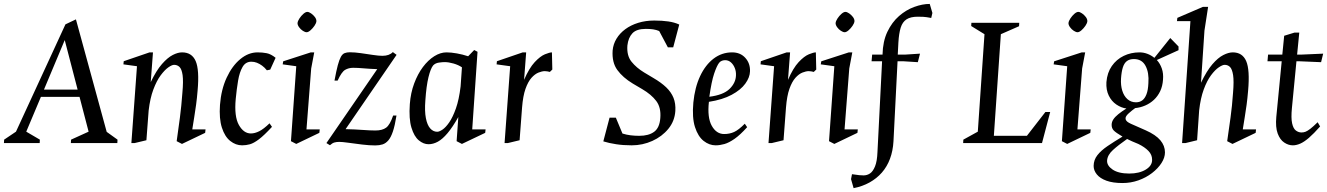

<svg xmlns="http://www.w3.org/2000/svg" viewBox="-44 -728 6753 977"><path d="M-24 0 -23 -17.4 37.3 -58 289 -604.1 342.4 -629.4 498.9 -57 554 -17.4 553 0H316.6L317.6 -17.4L406.9 -58L360.7 -235H164.1L89.6 -58L158.9 -17.4L157.9 0ZM179.7 -272H351L285.4 -524Z M624.5 0 653 -391 584 -400.5 585.6 -416.5 717 -461.5H734.4L723 -310.2Q751.6 -369.7 780.3 -402.3Q808.9 -434.9 835 -448.2Q861.1 -461.5 882.5 -461.5Q932.4 -461.5 951.7 -417.2Q971.1 -372.9 961.4 -266Q958.3 -228.1 953.9 -195.5Q949.6 -162.9 944.5 -132.7Q939.4 -102.4 934.4 -69.4H1001.9L999.9 -52L882 4.4L855 -9.6Q864 -71.6 871.5 -129.8Q879.1 -188 884.1 -256Q889.5 -315.3 885.2 -345.8Q880.8 -376.2 869.5 -387.2Q858.2 -398.1 842 -398.1Q830.9 -398.1 812.2 -384.9Q793.6 -371.7 773.3 -344.3Q753.1 -317 736.4 -272.7Q719.7 -228.4 712.4 -165.4L701 -14.4L641.1 0Z M1188 11.5Q1155.6 11.5 1127.7 -10.6Q1099.8 -32.7 1085.1 -78.5Q1070.4 -124.3 1075.4 -194.4Q1081.4 -272.2 1109.2 -332.4Q1137 -392.6 1178.5 -427Q1220 -461.5 1266.9 -461.5Q1291.5 -461.5 1313 -457.3Q1334.6 -453.1 1358.4 -433.9L1331.1 -373.8L1314 -370.3Q1302.3 -384.8 1289.5 -394.1Q1276.6 -403.5 1263.1 -408.8Q1249.5 -414 1235.1 -414Q1205.7 -414 1190.3 -387.4Q1174.8 -360.7 1167.5 -317.5Q1160.3 -274.4 1155.5 -224.5Q1147.2 -135.2 1171.6 -92Q1196 -48.9 1232.5 -48.9Q1252.5 -48.9 1275 -60.1Q1297.5 -71.2 1327.5 -100.5L1340 -82.5Q1300 -39.1 1273.6 -19.2Q1247.2 0.6 1227.7 6.1Q1208.1 11.5 1188 11.5Z M1463.5 4.4 1436.5 -9.6 1463.5 -391 1394.5 -400.5 1397 -416 1537.5 -461.5H1555L1539.5 -379.5L1515.5 -69.4H1583L1581 -52ZM1516.1 -564Q1508.2 -564 1497 -571.2Q1485.8 -578.4 1477.8 -589.6Q1469.8 -600.8 1470 -610.5Q1471 -621 1479.8 -634.3Q1488.6 -647.7 1499.9 -657.6Q1511.3 -667.5 1519.9 -667.5Q1527.8 -667.5 1538.9 -659.9Q1550 -652.3 1558.2 -641.5Q1566.3 -630.7 1566 -620Q1565 -609.5 1556.1 -596.6Q1547.2 -583.6 1535.9 -573.8Q1524.6 -564 1516.1 -564Z M1634.9 11 1617 0 1875.6 -376.2Q1838.6 -377.4 1807.4 -380.2Q1776.1 -383 1753.1 -383Q1730.1 -383 1712.1 -372.5Q1694.1 -362 1674.1 -318H1658.1Q1667.1 -367 1674.8 -395.8Q1682.6 -424.5 1690.6 -438.9Q1698.6 -453.3 1709.8 -457.7Q1720.9 -462 1735.9 -462Q1760.9 -462 1792.5 -457.5Q1824 -453 1853.5 -448.5Q1883 -444 1902 -444Q1937 -444 1955 -463L1974 -448.9L1714.5 -70.8Q1761.1 -69.8 1800.7 -66.9Q1840.2 -64 1866.5 -64Q1901.5 -64 1921 -78.5Q1940.5 -93 1956.5 -140H1973.5Q1965.5 -89 1955.2 -58.7Q1945 -28.5 1931.9 -13.5Q1918.9 1.5 1902.7 6.8Q1886.4 12 1865.4 12Q1835.4 12 1798.5 7.5Q1761.7 3 1729.8 -1.5Q1697.9 -6 1681.9 -6Q1668.9 -6 1657.9 -3Q1646.9 0 1634.9 11Z M2136.5 5.9Q2111 5.9 2087.1 -13.9Q2063.1 -33.8 2049.6 -78.7Q2036 -123.5 2041.4 -198.5Q2045.6 -255.4 2063.6 -303.4Q2081.5 -351.5 2108 -386.9Q2134.5 -422.2 2165.8 -441.9Q2197.1 -461.5 2227.9 -461.5Q2250.9 -461.5 2280.9 -456.2Q2310.9 -450.8 2338.2 -441.7L2368.9 -473.5L2385.9 -464.5L2358.9 -69.4H2426.9L2424.9 -52L2306.5 4.4L2279.5 -9.6L2288.2 -132.4Q2258.9 -80.6 2233.2 -50.2Q2207.6 -19.9 2184 -7Q2160.3 5.9 2136.5 5.9ZM2180.9 -57.5Q2191.2 -57.5 2207.7 -68.5Q2224.1 -79.5 2242.1 -105.5Q2260.1 -131.6 2275.9 -176.2Q2291.7 -220.8 2299.8 -288.2L2306.6 -385.4Q2288.9 -397.5 2263.8 -404.8Q2238.8 -412 2218.5 -412Q2207.4 -412 2189.2 -409.4Q2171 -406.8 2160 -395Q2147.3 -379.6 2136.3 -335.2Q2125.4 -290.7 2120.4 -216.5Q2116.2 -162.3 2123.1 -126.9Q2130 -91.5 2145.2 -74.5Q2160.3 -57.5 2180.9 -57.5Z M2523.5 0 2552 -391 2483 -400.5 2484.6 -416.5 2616 -461.5H2633.4L2622.8 -321.7Q2648.9 -381.9 2676.9 -411.9Q2704.9 -441.8 2728.8 -451.7Q2752.7 -461.5 2764.5 -461.5L2766.5 -374.1L2753.9 -362Q2748 -363.5 2741.9 -364.7Q2735.7 -366 2728.5 -366Q2714.6 -366 2696.4 -358.8Q2678.1 -351.6 2660.5 -332Q2642.9 -312.3 2630 -276Q2617.2 -239.7 2612.6 -181.3L2600 -14.4L2540.1 0Z M3170.4 11.5Q3127.7 11.5 3091.3 5.9Q3055 0.4 3026 -8.6L3057.8 -129.4H3089.7L3123.4 -48.5Q3144.1 -42 3165 -39.5Q3185.9 -36.9 3208.9 -36.9Q3256.9 -36.9 3284.7 -57.4Q3312.4 -77.8 3316 -127.5Q3320.4 -181.1 3295.3 -214.2Q3270.3 -247.3 3223.9 -274.5L3175.6 -303Q3125.3 -333.5 3097.4 -371.7Q3069.4 -410 3073.4 -471.1Q3076.4 -503.8 3093.2 -531.3Q3109.9 -558.8 3137.9 -579.5Q3165.9 -600.2 3203.4 -611.8Q3240.9 -623.5 3285.6 -623.5Q3325 -623.5 3356.7 -618.9Q3388.4 -614.3 3412.4 -603.1L3381.6 -487H3354.5L3310.3 -570.1Q3295.7 -576.3 3279.1 -578.7Q3262.5 -581 3242.1 -581Q3195 -581 3174 -558.6Q3153 -536.2 3148.5 -496.6Q3144.5 -445.1 3169.5 -414Q3194.5 -383 3233.5 -359.4L3281 -331Q3320.4 -308 3345.9 -283.7Q3371.3 -259.4 3383.1 -230.3Q3394.8 -201.2 3392.5 -163.4Q3389.1 -111.7 3356.9 -72.4Q3324.7 -33.1 3275.2 -10.8Q3225.7 11.5 3170.4 11.5Z M3597.4 11.5Q3565.1 11.5 3536.4 -11Q3507.8 -33.6 3492.4 -81.6Q3477.1 -129.6 3484.1 -206Q3491.7 -283.4 3518.6 -340.7Q3545.5 -397.9 3587.2 -429.7Q3629 -461.5 3681.4 -461.5Q3723.4 -461.5 3748.6 -433.5Q3773.9 -405.5 3772.4 -365.1Q3771.8 -334.6 3748.7 -302.6Q3725.6 -270.6 3679.1 -245.6Q3632.7 -220.6 3563.3 -209.8Q3554.4 -129.3 3578 -87.7Q3601.5 -46 3640.9 -46Q3668.7 -46 3691.7 -56.5Q3714.8 -67 3745.9 -98.5L3757.9 -80.9Q3722.6 -41.7 3694.1 -21.7Q3665.5 -1.7 3642.3 4.9Q3619 11.5 3597.4 11.5ZM3565.5 -235.7Q3636.4 -244.5 3668.2 -275.4Q3700 -306.4 3701 -344.5Q3702 -364.3 3695 -381.8Q3688 -399.4 3675.4 -410.6Q3662.7 -421.8 3645.9 -421.8Q3638.7 -421.8 3630.2 -419.1Q3621.8 -416.4 3615.2 -408.4Q3603.5 -393.4 3590 -353.5Q3576.5 -313.6 3565.5 -235.7Z M3866.5 0 3895 -391 3826 -400.5 3827.6 -416.5 3959 -461.5H3976.4L3965.8 -321.7Q3991.9 -381.9 4019.9 -411.9Q4047.9 -441.8 4071.8 -451.7Q4095.7 -461.5 4107.5 -461.5L4109.5 -374.1L4096.9 -362Q4091 -363.5 4084.9 -364.7Q4078.7 -366 4071.5 -366Q4057.6 -366 4039.4 -358.8Q4021.1 -351.6 4003.5 -332Q3985.9 -312.3 3973 -276Q3960.2 -239.7 3955.6 -181.3L3943 -14.4L3883.1 0Z M4201.5 4.4 4174.5 -9.6 4201.5 -391 4132.5 -400.5 4135 -416 4275.5 -461.5H4293L4277.5 -379.5L4253.5 -69.4H4321L4319 -52ZM4254.1 -564Q4246.2 -564 4235 -571.2Q4223.8 -578.4 4215.8 -589.6Q4207.8 -600.8 4208 -610.5Q4209 -621 4217.8 -634.3Q4226.6 -647.7 4237.9 -657.6Q4249.3 -667.5 4257.9 -667.5Q4265.8 -667.5 4276.9 -659.9Q4288 -652.3 4296.2 -641.5Q4304.3 -630.7 4304 -620Q4303 -609.5 4294.1 -596.6Q4285.2 -583.6 4273.9 -573.8Q4262.6 -564 4254.1 -564Z M4299.6 229.4 4286.5 183.5 4291.4 158.4Q4316.8 162.4 4328.7 163.4Q4340.5 164.5 4350.5 164.5Q4368 164.5 4383 154.6Q4397.9 144.7 4408.6 118.7Q4419.2 92.7 4421 46L4444.5 -416.1H4391L4394 -450H4446.8Q4448.3 -517.8 4471.6 -566.5Q4494.9 -615.1 4530.8 -646.4Q4566.7 -677.7 4608.3 -692.8Q4649.9 -708 4687 -708L4700.5 -662L4694.6 -636.6Q4669.3 -641.5 4654.9 -642.3Q4640.5 -643 4626 -643Q4589.4 -643 4568.8 -629.5Q4548.2 -616.1 4539.2 -587.1Q4530.2 -558.1 4527.5 -512L4524.3 -450H4559.5L4637.5 -455L4626.4 -411.6L4555 -416.1H4523.2L4502.5 -9Q4499.7 40.2 4484.7 80.1Q4469.8 120 4443.6 150Q4417.4 180 4381 200.3Q4344.6 220.6 4299.6 229.4Z M4857 0 4858 -17.4 4931.6 -58 4965.6 -554 4898 -595.6 4899 -612H5142.5L5141.5 -594.6L5048.9 -554L5013.3 -36.9H5181.4L5275.5 -158H5299.9L5258.3 0Z M5386.5 4.4 5359.5 -9.6 5386.5 -391 5317.5 -400.5 5320 -416 5460.5 -461.5H5478L5462.5 -379.5L5438.5 -69.4H5506L5504 -52ZM5439.1 -564Q5431.2 -564 5420 -571.2Q5408.8 -578.4 5400.8 -589.6Q5392.8 -600.8 5393 -610.5Q5394 -621 5402.8 -634.3Q5411.6 -647.7 5422.9 -657.6Q5434.3 -667.5 5442.9 -667.5Q5450.8 -667.5 5461.9 -659.9Q5473 -652.3 5481.2 -641.5Q5489.3 -630.7 5489 -620Q5488 -609.5 5479.1 -596.6Q5470.2 -583.6 5458.9 -573.8Q5447.6 -564 5439.1 -564Z M5668 203.4Q5619 203.4 5586.4 191.6Q5553.7 179.7 5537.3 159.5Q5520.8 139.2 5521 116Q5521.4 85.8 5539.9 61.9Q5558.3 38.1 5591.7 15.4Q5625 -7.2 5667.9 -33Q5633.4 -53.2 5623 -64.4Q5612.6 -75.6 5612.6 -92.6Q5612.6 -107.1 5621.1 -120.1Q5629.5 -133.2 5646.5 -146.9Q5663.5 -160.6 5687.7 -175.9Q5661.4 -179.4 5636.8 -196Q5612.1 -212.6 5598 -241.6Q5583.8 -270.6 5586 -309.9Q5590 -358.3 5613.5 -392Q5637 -425.7 5673.8 -443.6Q5710.5 -461.5 5754.9 -461.5Q5774.7 -461.5 5794.1 -454.3Q5813.5 -447.1 5830.1 -433.6L5911 -534.5L5953 -491.4V-472.6L5842.6 -422.6Q5859.1 -404.9 5868 -379.3Q5876.8 -353.7 5874 -322.4Q5871.8 -289.8 5859.7 -264.1Q5847.5 -238.5 5828.1 -220.3Q5808.7 -202.1 5784.1 -191.4Q5759.5 -180.6 5732.3 -177.9Q5716.5 -166.6 5700.3 -152.1Q5684.1 -137.7 5683.4 -127Q5682.8 -120.4 5686.9 -114.6Q5690.9 -108.7 5700.1 -103.5Q5709.4 -98.2 5724.3 -92.1L5785.9 -64.9Q5837 -42.2 5860.5 -14.2Q5884 13.7 5884 47.4Q5884 74.1 5866.2 101.7Q5848.5 129.2 5818.1 152.6Q5787.6 176 5748.9 189.7Q5710.2 203.4 5668 203.4ZM5702.5 155.1Q5753.3 155.1 5786.4 134.9Q5819.4 114.8 5818.5 84.6Q5818.7 59.4 5799.8 39.9Q5781 20.4 5748.8 4.7Q5730.5 -2.4 5716.7 -8.8Q5702.9 -15.2 5691.3 -20.8Q5646.6 10.4 5619.2 35.4Q5591.7 60.3 5589.5 88.6Q5587.9 114.7 5617.7 134.9Q5647.5 155.1 5702.5 155.1ZM5736.4 -207.4Q5754.9 -207.4 5768.2 -217.1Q5781.5 -226.7 5789.8 -248.1Q5798.2 -269.4 5799.6 -305.1Q5803.6 -358.4 5785.1 -392.9Q5766.7 -427.5 5726 -427.5Q5704 -427.5 5690.4 -417.3Q5676.8 -407.2 5669.8 -385.4Q5662.8 -363.6 5660.4 -328.5Q5658.2 -294 5666.7 -266.6Q5675.1 -239.3 5693.2 -223.3Q5711.4 -207.4 5736.4 -207.4Z M5971.1 0 6013.5 -620.4H5945L5947 -637.1L6077 -693H6103.5L6084.9 -572.1L6067.3 -307Q6096.7 -367.9 6125.3 -401.1Q6153.8 -434.2 6180.8 -447.9Q6207.7 -461.5 6228.9 -461.5Q6278 -461.5 6297.3 -417.2Q6316.6 -372.9 6307 -266Q6303.8 -228.1 6299.5 -195.5Q6295.2 -162.9 6290.1 -132.7Q6284.9 -102.4 6279.9 -69.4H6347.4L6345.4 -52L6227.6 4.4L6200.6 -9.6Q6209.6 -71.6 6217.6 -129.8Q6225.7 -188 6230.4 -256Q6235.4 -315.3 6230.7 -345.8Q6225.9 -376.2 6214.9 -387.2Q6203.8 -398.1 6187.6 -398.1Q6176.8 -398.1 6157.8 -385.3Q6138.9 -372.6 6118.2 -344.9Q6097.6 -317.1 6081.3 -272.9Q6065 -228.7 6057.9 -165.9L6047.5 -14.4L5988.4 0Z M6534.6 11.5Q6512 11.5 6490.7 -2.8Q6469.3 -17 6457.5 -48.8Q6445.7 -80.6 6450.5 -133.1L6478 -416.1H6405.6L6408.6 -450H6481.1L6490.6 -546L6543 -562.1H6567.4L6556.4 -450H6574.5L6689 -455L6678.4 -411.6L6570.9 -416.1H6553L6530 -178.5Q6525 -127.5 6531 -100.5Q6537 -73.4 6550.3 -63.7Q6563.7 -53.9 6578.5 -53.9Q6589.5 -53.9 6599.2 -57.6Q6608.8 -61.3 6623.5 -72.5Q6638.2 -83.8 6660.9 -106L6673.5 -84.5Q6640.7 -47.5 6616.3 -26.5Q6591.8 -5.5 6572.1 3Q6552.4 11.5 6534.6 11.5Z"/></svg>

Font: Ancizar Serif Light
Style: Italic
Weight: 300
Italic angle: -4°
Designer: Cesar Puertas, Viviana Monsalve, Julian Moncada, Julian Prieto, Jose Castro, Felipe Aragon, Mariel Hernandez, Sara Alarc
Version: Version 8.100